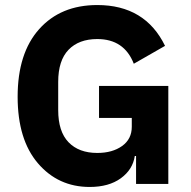

<svg xmlns="http://www.w3.org/2000/svg" viewBox="-20 -730 759 762"><path d="M520 0V-111H515Q507 -57 459.5 -22.5Q412 12 336 12Q211 12 130.5 -82Q50 -176 50 -346Q50 -519 135.5 -614.5Q221 -710 366 -710Q556 -710 635 -548L511 -477Q473 -575 366 -575Q293 -575 252 -532.5Q211 -490 211 -405V-293Q211 -208 252 -165.5Q293 -123 366 -123Q426 -123 464.5 -150.5Q503 -178 503 -227V-262H373V-389H648V0Z"/></svg>

Font: Aneliza
Style: Bold
Weight: 700
Designer: Mike Abbink, Paul van der Laan, Pieter van Rosmalen
Foundry: Bold Monday
Version: Version 3.0